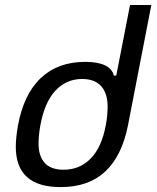

<svg xmlns="http://www.w3.org/2000/svg" viewBox="-20 -763 642 783"><path d="M227.5 0Q134.8 0 89.6 -41.5Q44.4 -83 44.4 -164.1Q44.4 -181.6 46.6 -203.9Q48.8 -226.1 52.7 -248.5Q76.2 -378.4 146.2 -444.6Q216.3 -510.7 327.6 -510.7Q377.9 -510.7 407.7 -496.8Q437.5 -482.9 444.3 -454.6H454.1L510.3 -742.7H597.2L502 -252.4Q477.5 -127.4 409.4 -63.7Q341.3 0 227.5 0ZM239.3 -70.8Q305.2 -70.8 350.1 -116.7Q395 -162.6 411.6 -253.4Q415.5 -273.4 417.2 -293.5Q418.9 -313.5 418.9 -327.6Q418.9 -382.3 392.6 -411.6Q366.2 -440.9 314.9 -440.9Q249.5 -440.9 205.1 -392.3Q160.6 -343.8 144 -248.5Q140.6 -230 138.9 -210.9Q137.2 -191.9 137.2 -177.7Q137.2 -126 162.6 -98.4Q188 -70.8 239.3 -70.8Z"/></svg>

Font: Hack
Style: Italic
Weight: 400
Italic angle: -11°
Monospace: yes
Designer: Christopher Simpkins
Foundry: Christopher Simpkins
Version: Version 2.019; ttfautohint (v1.4.1) -l 4 -r 80 -G 350 -x 0 -